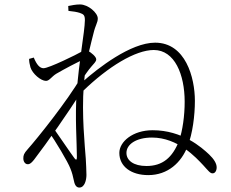

<svg xmlns="http://www.w3.org/2000/svg" viewBox="-20 -798 1040 864"><path d="M647 -10C736 -10 796 -67 824 -139C847 -197 857 -279 857 -344C857 -449 815 -606 678 -606C567 -606 420 -490 354 -432L351 -386C467 -499 590 -573 672 -573C766 -573 811 -463 811 -340C811 -278 802 -212 786 -165C756 -88 711 -51 639 -51C581 -51 549 -76 549 -110C549 -148 592 -179 664 -179C781 -179 862 -89 895 -54C917 -30 926 -17 937 -18C948 -18 955 -30 955 -45C955 -62 943 -82 921 -103C888 -134 801 -212 667 -212C577 -212 517 -160 517 -110C517 -49 570 -10 647 -10ZM105 -59C116 -59 123 -67 133 -79C192 -156 289 -294 341 -378L346 -452C283 -343 146 -173 105 -127C87 -107 85 -99 85 -85C85 -71 93 -59 105 -59ZM337 46C361 46 369 12 369 -11C369 -31 367 -64 366 -84C362 -141 347 -281 357 -414C365 -524 393 -614 400 -645C410 -688 420 -695 420 -715C420 -740 377 -778 340 -778C321 -778 302 -774 287 -771L288 -749C309 -747 327 -744 339 -740C356 -734 362 -730 362 -707C361 -652 336 -530 325 -381C317 -274 326 -152 326 -91C326 -77 322 -77 315 -86C297 -110 248 -183 214 -231L197 -209C229 -164 286 -69 297 -39C305 -19 308 -6 313 17C317 38 326 46 337 46ZM187 -434C202 -434 212 -453 233 -466C271 -488 323 -516 370 -537C364 -519 357 -505 351 -495L347 -438C363 -461 377 -482 390 -497C402 -512 413 -520 413 -531C413 -543 391 -561 375 -570C363 -575 360 -572 348 -566C328 -554 200 -491 176 -491C159 -491 145 -507 132 -539L111 -533C111 -521 113 -509 117 -495C126 -466 164 -434 187 -434Z"/></svg>

Font: Source Han Serif CN VF
Style: Regular
Weight: 250
Designer: Ryoko NISHIZUKA 西塚涼子 (kana & ideographs); Frank Grießhammer (Latin, Greek & Cyrillic); Wenlong ZHANG 张文龙 (bopomofo); San
Foundry: Adobe
Version: Version 2.002;hotconv 1.1.0;makeotfexe 2.6.0